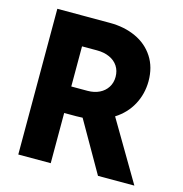

<svg xmlns="http://www.w3.org/2000/svg" viewBox="-106 -818 874 916"><g transform="rotate(15 330.5 -360.0)"><path d="M65.4 -719.7H325.2Q396.5 -719.7 453.1 -693.8Q509.8 -668 542.5 -617.9Q575.2 -567.9 575.2 -498Q574.7 -434.6 546.1 -381.8Q517.6 -329.1 464.4 -295.4L638.7 0H459L316.4 -249Q295.9 -248 285.2 -248H225.6V0H65.4ZM305.7 -378.9Q338.9 -378.9 364.3 -391.4Q389.6 -403.8 403.8 -426.3Q418 -448.7 418 -477.5Q418 -507.8 403.3 -530.3Q388.7 -552.7 361.8 -564.9Q335 -577.1 299.8 -577.1H225.6V-378.9Z"/></g></svg>

Font: Reddit Sans Vanilla ExtraBold
Style: Regular
Weight: 800
Designer: Stephen Hutchings
Foundry: Reddit
Version: Version 1.013